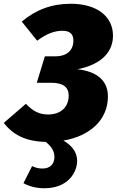

<svg xmlns="http://www.w3.org/2000/svg" viewBox="-56 -736 622 1023"><path d="M357 -367C491 -394 546 -464 546 -546C546 -649 460 -716 321 -716C219 -716 135 -684 60 -621L142 -519C190 -555 232 -572 277 -572C319 -572 335 -552 335 -520C335 -469 302 -436 239 -436H183L140 -295H217C281 -295 310 -271 310 -227C310 -166 269 -126 200 -126C153 -126 119 -144 82 -183L-36 -81C13 -19 79 18 188 20C224 49 234 76 234 100C234 136 213 162 170 162C146 162 130 156 115 149L69 240C100 257 137 267 180 267C309 267 355 180 355 121C355 75 328 40 282 13C423 -11 519 -97 519 -222C519 -306 462 -355 357 -367Z"/></svg>

Font: Fira Sans Heavy
Style: Italic
Weight: 900
Italic angle: -8°
Designer: bBox Type GmbH & Carrois Corporate GbR & Edenspiekermann AG
Foundry: bBox Type GmbH & Carrois Corporate GbR & Edenspiekermann AG
Version: Version 4.301;PS 004.301;hotconv 1.0.88;makeotf.lib2.5.64775